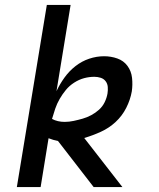

<svg xmlns="http://www.w3.org/2000/svg" viewBox="-20 -755 640 775"><path d="M48 0 169 -735H265L208 -387Q221 -415 240 -441.5Q259 -468 284.5 -488Q310 -508 340 -518Q370 -528 400 -528Q428 -528 453.5 -519Q479 -510 494.5 -489Q510 -468 513 -440.5Q516 -413 512 -386Q506 -352 489.5 -319.5Q473 -287 446.5 -262.5Q420 -238 387 -223Q354 -208 320 -198L474 0H358L214 -186Q204 -188 195 -190.5Q186 -193 176 -197L144 0ZM241 -263Q259 -263 277.5 -267Q296 -271 313.5 -276Q331 -281 348 -290Q365 -299 379.5 -312Q394 -325 402.5 -342.5Q411 -360 414 -378Q416 -391 415 -404Q414 -417 406.5 -427Q399 -437 386.5 -441Q374 -445 361 -445Q340 -445 319.5 -439.5Q299 -434 279.5 -421.5Q260 -409 246 -392Q232 -375 221 -356Q210 -337 203 -316.5Q196 -296 190 -275Q201 -269 214 -266Q227 -263 241 -263Z"/></svg>

Font: Iosevka Medium Extended
Style: Italic
Weight: 500
Width: 7
Italic angle: -9°
Monospace: yes
Designer: Belleve Invis
Foundry: Belleve Invis
Version: Version 32.5.0; ttfautohint (v1.8.4)